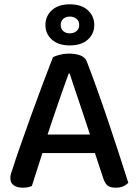

<svg xmlns="http://www.w3.org/2000/svg" viewBox="-20 -863 642 892"><path d="M421 -152H177L128 1Q119 5 109 7Q99 9 85 9Q60 9 44 -2Q28 -13 28 -35Q28 -46 31 -56.5Q34 -67 39 -80Q52 -122 75.5 -188.5Q99 -255 125.5 -329Q152 -403 179 -474.5Q206 -546 226 -597Q236 -603 257 -608.5Q278 -614 300 -614Q329 -614 352 -606Q375 -598 383 -578Q405 -521 431 -448.5Q457 -376 483 -299Q509 -222 533 -148Q557 -74 576 -14Q567 -4 552.5 2.5Q538 9 518 9Q491 9 479 -1.5Q467 -12 459 -37ZM299 -521Q289 -494 277 -460Q265 -426 252 -388.5Q239 -351 226 -312.5Q213 -274 201 -238H398Q385 -278 371.5 -318.5Q358 -359 345.5 -396Q333 -433 322 -465.5Q311 -498 304 -521ZM191 -747Q191 -788 221 -815.5Q251 -843 304 -843Q358 -843 388 -815.5Q418 -788 418 -747Q418 -706 388 -679Q358 -652 304 -652Q251 -652 221 -679Q191 -706 191 -747ZM262 -747Q262 -729 274 -718.5Q286 -708 304 -708Q323 -708 335.5 -718.5Q348 -729 348 -747Q348 -765 335.5 -775.5Q323 -786 304 -786Q286 -786 274 -775.5Q262 -765 262 -747Z"/></svg>

Font: Baloo Chettan 2 Medium
Style: Regular
Weight: 500
Designer: Maithili Shingre, Unnati Kotecha and Ek Type
Foundry: Ek Type
Version: Version 1.640;hotconv 1.0.111;makeotfexe 2.5.65597; ttfautoh